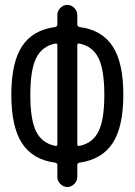

<svg xmlns="http://www.w3.org/2000/svg" viewBox="-20 -750 540 770"><path d="M201.2 -575.2Q148.4 -564.5 125 -517.1Q101.6 -469.7 101.6 -369.6Q101.6 -269.5 125 -222.7Q148.4 -175.8 201.2 -165Q210 -163.1 210 -170.9V-569.3Q210 -577.1 201.2 -575.2ZM290 -569.3V-170.9Q290 -163.1 298.8 -165Q351.6 -175.8 375 -222.7Q398.4 -269.5 398.4 -369.6Q398.4 -469.7 375 -517.1Q351.6 -564.5 298.8 -575.2Q290 -577.1 290 -569.3ZM201.2 -97.7Q111.3 -109.4 68.4 -175.3Q25.4 -241.2 25.4 -370.1Q25.4 -499 68.4 -564.5Q111.3 -629.9 201.2 -641.6Q210 -643.6 210 -651.4V-690.4Q210 -706.1 222.2 -718.3Q234.4 -730.5 250 -730.5Q265.6 -730.5 277.8 -718.3Q290 -706.1 290 -690.4V-651.4Q290 -644.5 298.8 -641.6Q388.7 -629.9 431.6 -564.5Q474.6 -499 474.6 -370.1Q474.6 -241.2 431.6 -175.8Q388.7 -110.4 298.8 -97.7Q290 -95.7 290 -88.9V-40Q290 -24.4 277.8 -12.2Q265.6 0 250 0Q234.4 0 222.2 -12.2Q210 -24.4 210 -40V-88.9Q210 -95.7 201.2 -97.7Z"/></svg>

Font: Rounded Mgen+ 1mn regular
Style: Regular
Weight: 400
Designer: [Source Han Sans]
Ryoko NISHIZUKA  (kana & ideographs); Paul D. Hunt (Latin, Greek & Cyrillic); Wenlong ZHANG  (bopomofo
Version: Version 1.059.20150602